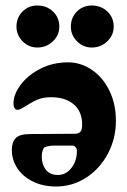

<svg xmlns="http://www.w3.org/2000/svg" viewBox="-20 -664 463 699"><path d="M23 -118Q23 -146 37 -161Q51 -176 90 -176L252 -177Q266 -177 272.5 -184Q279 -191 279 -211Q279 -258 248.5 -284Q218 -310 166 -310Q138 -310 119.5 -302.5Q101 -295 89.5 -287.5Q78 -280 74 -278Q72 -277 61 -270.5Q50 -264 44 -264Q37 -264 33 -270.5Q29 -277 29 -287Q29 -320 55 -355Q81 -390 126.5 -413.5Q172 -437 228 -437Q274 -437 314 -410Q354 -383 378 -334.5Q402 -286 402 -224Q402 -160 373 -105Q344 -50 294 -17.5Q244 15 184 15Q136 15 99 -3.5Q62 -22 42.5 -52.5Q23 -83 23 -118ZM260 -115Q260 -123 255 -128.5Q250 -134 243 -134H199Q195 -134 181.5 -134Q168 -134 159 -132.5Q150 -131 143 -128Q139 -126 135.5 -116.5Q132 -107 132 -94Q132 -66 146.5 -46.5Q161 -27 191 -27Q220 -27 240 -52.5Q260 -78 260 -115ZM40 -567Q40 -600 62 -622Q84 -644 116 -644Q150 -644 173 -622Q196 -600 196 -567Q196 -536 172.5 -513.5Q149 -491 116 -491Q85 -491 62.5 -513.5Q40 -536 40 -567ZM238 -567Q238 -600 260 -622Q282 -644 314 -644Q348 -644 371 -622Q394 -600 394 -567Q394 -536 370.5 -513.5Q347 -491 314 -491Q283 -491 260.5 -513.5Q238 -536 238 -567Z"/></svg>

Font: EB Garamond ExtraBold
Style: Regular
Weight: 800
Designer: Georg Duffner and Octavio Pardo
Foundry: Georg Duffner
Version: Version 1.000